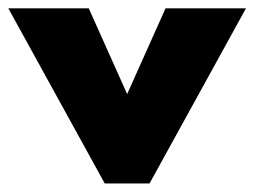

<svg xmlns="http://www.w3.org/2000/svg" viewBox="-34 -430 597 450"><path d="M316.5 0H211.5L-14.5 -410.5H174L264 -209.5L354 -410.5H542.5Z"/></svg>

Font: Lucymar Sans ExtraBold
Style: Regular
Weight: 800
Foundry: The League of Moveable Type (original font) / Main changes by Cristiano Sobral with portions from Mirco Monsees
Version: Version 2.001;August 30, 2020;FontCreator 13.0.0.2681 64-bit